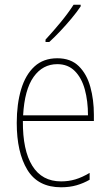

<svg xmlns="http://www.w3.org/2000/svg" viewBox="-20 -877 468 814"><path d="M223 -630Q280 -630 314 -596.5Q348 -563 363 -508.5Q378 -454 378 -391V-364H77Q76 -240 117 -174Q158 -108 239 -108Q271 -108 299.5 -116.5Q328 -125 360 -144V-115Q334 -100 304.5 -91.5Q275 -83 239 -83Q141 -83 96 -157Q51 -231 51 -356Q51 -436 69.5 -498Q88 -560 126 -595Q164 -630 223 -630ZM223 -605Q161 -605 122.5 -551Q84 -497 78 -388H353Q353 -449 339.5 -498Q326 -547 297 -576Q268 -605 223 -605ZM322 -850Q306 -826 283 -798.5Q260 -771 235.5 -745Q211 -719 189 -699H173V-709Q207 -746 237.5 -783Q268 -820 292 -857H322Z"/></svg>

Font: Noto Sans Telugu UI Condensed Thin
Style: Regular
Weight: 100
Width: 3
Designer: Jelle Bosma - Monotype Design Team
Foundry: Monotype Imaging Inc.
Version: Version 2.005; ttfautohint (v1.8.4.7-5d5b)